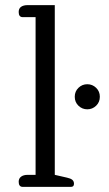

<svg xmlns="http://www.w3.org/2000/svg" viewBox="-20 -730 425 750"><path d="M53 -20Q53 -33 62.5 -40Q72 -47 88 -47H119V-663H69Q53 -663 53 -683Q53 -697 62.5 -703.5Q72 -710 88 -710H194V-47L242 -36Q256 -33 262.5 -27.5Q269 -22 269 -12Q269 0 257 0H69Q53 0 53 -20ZM272 -352Q272 -373 286.5 -387Q301 -401 321 -401Q341 -401 355.5 -387Q370 -373 370 -352Q370 -331 355.5 -317Q341 -303 321 -303Q301 -303 286.5 -317Q272 -331 272 -352Z"/></svg>

Font: Maitree
Style: Regular
Weight: 400
Designer: CadsonDemak Team
Foundry: CadsonDemak
Version: Version 1.001